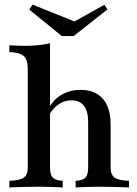

<svg xmlns="http://www.w3.org/2000/svg" viewBox="-20 -821 600 841"><path d="M311.3 0V-29Q342.7 -30.6 354.4 -43.1Q366.1 -55.6 366.1 -87.1V-286.3Q366.1 -333.9 347.6 -357.7Q329 -381.5 292.7 -381.5Q263.7 -381.5 238.7 -365.3Q213.7 -349.2 195.2 -317.7L196 -350.8Q216.1 -387.1 252 -407.3Q287.9 -427.4 333.1 -427.4Q396 -427.4 430.2 -388.7Q464.5 -350 464.5 -276.6V-87.1Q464.5 -55.6 481.9 -43.1Q499.2 -30.6 545.2 -29V0Q533.1 -0.8 511.7 -1.2Q490.3 -1.6 465.7 -2.4Q441.1 -3.2 417.7 -3.2Q386.3 -3.2 356 -2Q325.8 -0.8 311.3 0ZM21 0V-29Q66.9 -30.6 84.3 -43.1Q101.6 -55.6 101.6 -87.1V-521.8Q101.6 -559.7 83.5 -575.8Q65.3 -591.9 21 -592.7V-622.6Q38.7 -621.8 55.2 -621Q71.8 -620.2 88.7 -620.2Q119.4 -620.2 147.2 -623Q175 -625.8 199.2 -631.5V-87.1Q199.2 -55.6 211.3 -43.1Q223.4 -30.6 254.8 -29V0Q238.7 -0.8 210.1 -2Q181.5 -3.2 150.8 -3.2Q116.1 -3.2 79.4 -2Q42.7 -0.8 21 0ZM437.1 -800 450.8 -779.8 302.4 -662.9H250.8L108.1 -779L122.6 -800.8L329.8 -717.7L287.9 -716.9Z"/></svg>

Font: Playfair SemiBold
Style: Regular
Weight: 600
Designer: Claus Eggers Sørensen
Foundry: Claus Eggers Sørensen
Version: Version 2.001;gftools[0.9.30]